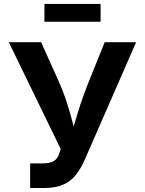

<svg xmlns="http://www.w3.org/2000/svg" viewBox="-20 -938 724 958"><path d="M130.4 0V-122.6H189Q226.1 -122.6 246.1 -133.1Q266.1 -143.6 273.9 -167.5L282.7 -194.8L23.9 -727.5H185.1L269 -541Q295.9 -481 313.2 -427.2Q330.6 -373.5 342.8 -325.4Q355 -277.3 365.7 -234.9H325.7Q343.3 -293.5 366.7 -371.1Q390.1 -448.7 427.2 -541L502.4 -727.5H659.2L401.4 -137.7Q381.8 -93.8 356.4 -62.7Q331.1 -31.7 293.7 -15.9Q256.3 0 202.1 0ZM481.9 -918.5V-829.6H201.7V-918.5Z"/></svg>

Font: Inter Cardless
Style: Bold
Weight: 700
Designer: Rasmus Andersson
Foundry: rsms
Version: Version 4.001;git-9221beed3